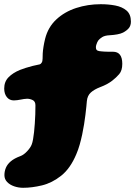

<svg xmlns="http://www.w3.org/2000/svg" viewBox="-23 -659 642 913"><path d="M87 234Q65 234 44.5 227Q24 220 11 206.5Q-2 193 -2 174Q-2 155.5 5 138.8Q12 122 28.5 108Q45 94 73.5 83.5Q90 77.5 106.2 60Q122.5 42.5 128 27.5Q131.5 18.5 134.2 3.2Q137 -12 139 -31Q141 -50 142.5 -71.5Q144 -93 144.8 -115Q145.5 -137 145.5 -158Q145.5 -177 132.2 -183.2Q119 -189.5 106 -189.5Q98.5 -189.5 91 -188.2Q83.5 -187 75.8 -185.5Q68 -184 59.8 -182.8Q51.5 -181.5 43 -181.5Q22 -181.5 9.5 -197.2Q-3 -213 -3 -238Q-3 -270.5 17.5 -291.5Q38 -312.5 72 -326.5Q84 -331.5 99.5 -336.2Q115 -341 132.2 -345.5Q149.5 -350 166 -353Q170.5 -354 175 -360.8Q179.5 -367.5 179.5 -379.5Q179.5 -391 180.2 -405Q181 -419 183.8 -436.5Q186.5 -454 191.5 -474.5Q205.5 -530 244.8 -566.5Q284 -603 339.2 -621Q394.5 -639 456 -639Q492.5 -639 525.2 -632.8Q558 -626.5 578.8 -608.8Q599.5 -591 599.5 -556.5Q599.5 -537.5 589.8 -525.5Q580 -513.5 562 -504Q551 -498.5 534.2 -495.5Q517.5 -492.5 500 -491.5Q475.5 -490.5 463 -482.5Q450.5 -474.5 445 -467.5Q442.5 -464.5 439.5 -458.2Q436.5 -452 434.8 -445.5Q433 -439 433 -434.5Q433 -425.5 436.5 -421.5Q440 -417.5 449 -416Q453.5 -415.5 459 -414.8Q464.5 -414 471 -413.8Q477.5 -413.5 484.5 -413.2Q491.5 -413 499 -413Q506.5 -413 514 -413Q536.5 -413 547.5 -398.5Q558.5 -384 558.5 -355.5Q558.5 -323.5 543.8 -306.5Q529 -289.5 511.5 -276Q500 -267 485.8 -259.2Q471.5 -251.5 453 -244.5Q425.5 -234 409 -219.2Q392.5 -204.5 390 -178Q389 -167.5 387.5 -150.8Q386 -134 383.2 -112.8Q380.5 -91.5 376.8 -67.8Q373 -44 367.8 -19.2Q362.5 5.5 355.8 29.2Q349 53 340 74Q311.5 142 268 176.5Q224.5 211 176.8 222.5Q129 234 87 234Z"/></svg>

Font: Gluten Black
Style: Regular
Weight: 900
Designer: Tyler Finck
Foundry: Etcetera Type Company
Version: Version 1.300